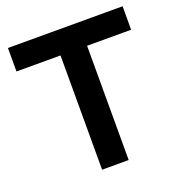

<svg xmlns="http://www.w3.org/2000/svg" viewBox="-128 -820 876 930"><g transform="rotate(-20 309.5 -355.0)"><path d="M605 -589H378V0H241V-589H14V-710H605Z"/></g></svg>

Font: IngvarSans
Style: Bold
Weight: 700
Version: Version 3.000